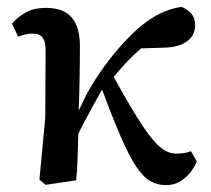

<svg xmlns="http://www.w3.org/2000/svg" viewBox="-20 -527 616 560"><path d="M113 12 95 -3 112 -184 113 -382Q113 -405 104.5 -417Q96 -429 75 -429Q63 -429 52 -426Q41 -423 33 -420L15 -458Q31 -477 55 -490.5Q79 -504 114 -504Q165 -504 189.5 -475.5Q214 -447 213 -389Q213 -344 212 -291Q211 -238 209 -188L210 -186Q209 -155 208 -122Q207 -89 206 -58Q205 -27 202 -1ZM192 -100 170 -176H196L232 -251Q255 -293 282.5 -331Q310 -369 338.5 -400Q367 -431 391 -451Q421 -475 449 -488.5Q477 -502 509 -507Q525 -501 537 -488.5Q549 -476 549 -454Q549 -423 525 -406Q501 -389 458 -388L365 -385L455 -435Q424 -414 395 -389Q366 -364 339.5 -335Q313 -306 288 -272L279 -268Q264 -242 249 -214.5Q234 -187 219.5 -159Q205 -131 192 -100ZM464 13Q440 13 419 1.5Q398 -10 377 -41.5Q356 -73 331 -131Q306 -189 272 -281L303 -318Q346 -240 375.5 -192Q405 -144 425.5 -120Q446 -96 462 -87.5Q478 -79 494 -79Q508 -79 519 -81Q530 -83 537 -86L554 -56Q546 -37 533 -21.5Q520 -6 503 3.5Q486 13 464 13Z"/></svg>

Font: Source Serif 4 Medium
Style: Regular
Weight: 500
Designer: Frank Grießhammer
Foundry: Adobe Systems Incorporated
Version: Version 4.004;hotconv 1.0.116;makeotfexe 2.5.65601